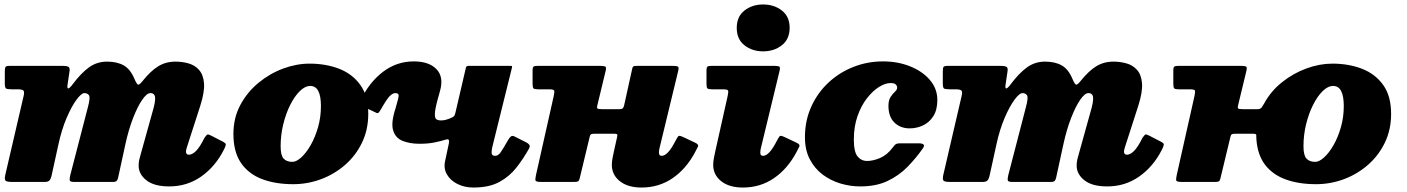

<svg xmlns="http://www.w3.org/2000/svg" viewBox="-20 -815 6302 860"><path d="M24.5 -520H261Q278 -520 286 -516Q294 -512 291.5 -496L283 -439Q279.5 -417.5 286.2 -419Q293 -420.5 305.5 -437.5Q342.5 -487 378.2 -513Q414 -539 459.5 -539Q504 -539 534 -522.2Q564 -505.5 582.5 -461Q593 -436.5 599 -435.8Q605 -435 619 -452.5Q654.5 -497 688.5 -518Q722.5 -539 766 -539Q795.5 -539 823.8 -531.2Q852 -523.5 871.2 -502.2Q890.5 -481 893.8 -442.2Q897 -403.5 877 -341L817 -155Q813 -142 813 -136Q813 -122 826.5 -122Q841 -122 858 -138.8Q875 -155.5 896 -198Q906 -212 910 -212.8Q914 -213.5 928 -206.5L967.5 -186Q989 -176 991 -170Q993 -164 981.5 -142Q944 -68.5 881 -24.2Q818 20 738 20Q670.5 20 635.8 -7.5Q601 -35 601 -73Q601 -87.5 604 -100.8Q607 -114 610.5 -125L662 -310Q676.5 -358 674.8 -378Q673 -398 653.5 -398Q637.5 -398 616.8 -367.8Q596 -337.5 576 -286Q556 -234.5 542 -170.5L509.5 -21Q507.5 -10.5 503 -5.2Q498.5 0 485.5 0H314.5Q296 0 293.2 -5.5Q290.5 -11 294 -27.5L374.5 -338Q385.5 -379.5 378.2 -388.8Q371 -398 358 -398Q344.5 -398 322.2 -367.8Q300 -337.5 278 -285.8Q256 -234 242 -169.5L210.5 -26Q207.5 -13.5 201.5 -6.8Q195.5 0 179.5 0H34.5Q8.5 0 4 -6.8Q-0.5 -13.5 4 -33L86 -386Q90 -403.5 85 -409.2Q80 -415 56.5 -415H31.5Q12 -415 6.8 -418.8Q1.5 -422.5 1.5 -442V-494Q1.5 -510.5 4.8 -515.2Q8 -520 24.5 -520Z M1025.5 -215Q1025.5 -286.5 1056.2 -344.2Q1087 -402 1137.5 -443.8Q1188 -485.5 1248 -507.8Q1308 -530 1366.5 -530Q1439.5 -530 1499 -507Q1558.5 -484 1594 -434.5Q1629.5 -385 1629.5 -305Q1629.5 -234 1601.5 -176Q1573.5 -118 1525.5 -76.2Q1477.5 -34.5 1417.5 -12.2Q1357.5 10 1293 10Q1213.5 10 1153.2 -13Q1093 -36 1059.2 -85.5Q1025.5 -135 1025.5 -215ZM1237 -160Q1237 -119.5 1250.2 -104.8Q1263.5 -90 1289.5 -90Q1307.5 -90 1329.5 -110Q1351.5 -130 1371.5 -164.8Q1391.5 -199.5 1404.5 -244.8Q1417.5 -290 1417.5 -340Q1417.5 -430 1370 -430Q1346.5 -430 1323 -407Q1299.5 -384 1280 -345.2Q1260.5 -306.5 1248.8 -258.5Q1237 -210.5 1237 -160Z M1593 -362Q1633 -445.5 1694.8 -492.8Q1756.5 -540 1833 -540Q1901.5 -540 1935 -505.2Q1968.5 -470.5 1951 -408L1940.5 -370Q1928 -324 1927.8 -304.2Q1927.5 -284.5 1935.5 -280Q1943.5 -275.5 1954 -275.5Q1967.5 -275.5 1978.5 -278.8Q1989.5 -282 2002 -287.5Q2013.5 -292.5 2016.2 -298.8Q2019 -305 2022 -319L2067 -512.5Q2069 -520 2079 -520H2264.5Q2272 -520 2273.2 -518.8Q2274.5 -517.5 2273 -511.5L2184.5 -154Q2181.5 -141 2182.2 -129Q2183 -117 2198 -117Q2211.5 -117 2222.5 -132.8Q2233.5 -148.5 2256 -188Q2262 -199 2268.5 -203.8Q2275 -208.5 2284 -204L2340.5 -175.5Q2348 -171 2351.5 -165.2Q2355 -159.5 2349 -148.5Q2324.5 -104.5 2293.5 -64.8Q2262.5 -25 2216.8 0Q2171 25 2100.5 25Q2061 25 2029.2 9.2Q1997.5 -6.5 1981.8 -33.8Q1966 -61 1974 -95L1991 -175Q1995 -195 1978 -190Q1955.5 -183 1926.5 -177Q1897.5 -171 1859.5 -171Q1816 -171 1783.8 -183.8Q1751.5 -196.5 1741 -230.8Q1730.5 -265 1751.5 -329L1759 -356.5Q1764 -371 1765.5 -384.5Q1767 -398 1751 -398Q1739 -398 1725.5 -384.5Q1712 -371 1685.5 -324Q1680.5 -315.5 1676 -310.8Q1671.5 -306 1665 -310L1597.5 -342Q1589 -347.5 1589 -350.2Q1589 -353 1593 -362Z M3016 -490 2934 -151Q2931.5 -141 2931.5 -131Q2931.5 -117 2944 -117Q2971.5 -117 3005.5 -184Q3014.5 -201 3018.5 -205.2Q3022.5 -209.5 3041.5 -200.5L3093.5 -176Q3111 -168 3106.2 -158.2Q3101.5 -148.5 3093.5 -133.5Q3054 -59 2992.8 -17Q2931.5 25 2853.5 25Q2792 25 2756.2 -3.5Q2720.5 -32 2720.5 -77Q2720.5 -91.5 2724.2 -110Q2728 -128.5 2730.5 -140L2744.5 -203Q2746.5 -211.5 2743.5 -213.8Q2740.5 -216 2729 -216H2643Q2632 -216 2627.8 -213.8Q2623.5 -211.5 2621.5 -203L2576.5 -16Q2574 -5 2569 -2.5Q2564 0 2550 0H2404Q2380 0 2378.5 -7Q2377 -14 2381 -32L2460.5 -386Q2464.5 -404.5 2462 -409.8Q2459.5 -415 2437 -415H2389Q2373.5 -415 2369.5 -419.2Q2365.5 -423.5 2365.5 -440V-499Q2365.5 -513.5 2370.2 -516.8Q2375 -520 2389 -520H2665Q2690 -520 2693.2 -515.2Q2696.5 -510.5 2691 -490L2656 -345Q2652.5 -332 2656.2 -329Q2660 -326 2677 -326H2754Q2766.5 -326 2770.2 -330.8Q2774 -335.5 2776 -345L2810 -499Q2812.5 -513.5 2816 -516.8Q2819.5 -520 2833.5 -520H2990Q3015 -520 3018.2 -515.2Q3021.5 -510.5 3016 -490Z M3280 -690Q3280 -741 3314.8 -768Q3349.5 -795 3398 -795Q3447 -795 3482 -768Q3517 -741 3517 -690Q3516.5 -639 3481.8 -612Q3447 -585 3398 -585Q3349.5 -585 3314.8 -612Q3280 -639 3280 -690ZM3470 -490 3388 -151Q3385.5 -141 3385.5 -131Q3385.5 -117 3398 -117Q3425.5 -117 3459.5 -184Q3468.5 -201 3472.5 -205.2Q3476.5 -209.5 3495.5 -200.5L3547.5 -176Q3565 -168 3560.2 -158.2Q3555.5 -148.5 3547.5 -133.5Q3508 -59 3446.8 -17Q3385.5 25 3307.5 25Q3246 25 3210.2 -3.5Q3174.5 -32 3174.5 -77Q3174.5 -91.5 3178.2 -110Q3182 -128.5 3184.5 -140L3239.5 -386Q3243.5 -404.5 3241 -409.8Q3238.5 -415 3216 -415H3168Q3152.5 -415 3148.5 -419.2Q3144.5 -423.5 3144.5 -440V-499Q3144.5 -513.5 3149.2 -516.8Q3154 -520 3168 -520H3444Q3469 -520 3472.2 -515.2Q3475.5 -510.5 3470 -490Z M4178.5 -367Q4178.5 -323 4160.8 -295Q4143 -267 4114.8 -253.5Q4086.5 -240 4054.5 -240Q4012.5 -240 3985.8 -266.5Q3959 -293 3959.5 -343Q3960 -367 3969.5 -381.2Q3979 -395.5 3988.8 -404.5Q3998.5 -413.5 3998.5 -422Q3998.5 -431 3991.8 -437Q3985 -443 3969 -443Q3945 -443 3916.8 -425.2Q3888.5 -407.5 3862.8 -374.2Q3837 -341 3820.8 -294.5Q3804.5 -248 3804.5 -190Q3804.5 -134.5 3821.2 -114.2Q3838 -94 3864 -94Q3890 -94 3921.8 -107.2Q3953.5 -120.5 3979 -154.5Q3985 -163 3990.8 -168Q3996.5 -173 4012 -173H4095Q4129 -173 4114 -151Q4084 -108 4046 -68.8Q4008 -29.5 3956.5 -4.8Q3905 20 3833.5 20Q3788 20 3744 6.8Q3700 -6.5 3664.2 -33.5Q3628.5 -60.5 3607 -102Q3585.5 -143.5 3585.5 -200Q3585.5 -275 3613.8 -337.2Q3642 -399.5 3690.8 -445Q3739.5 -490.5 3802.5 -515.2Q3865.5 -540 3935 -540Q4001 -540 4056.2 -518Q4111.5 -496 4145 -457Q4178.5 -418 4178.5 -367Z M4226 -520H4462.5Q4479.5 -520 4487.5 -516Q4495.5 -512 4493 -496L4484.5 -439Q4481 -417.5 4487.8 -419Q4494.5 -420.5 4507 -437.5Q4544 -487 4579.8 -513Q4615.5 -539 4661 -539Q4705.5 -539 4735.5 -522.2Q4765.5 -505.5 4784 -461Q4794.5 -436.5 4800.5 -435.8Q4806.5 -435 4820.5 -452.5Q4856 -497 4890 -518Q4924 -539 4967.5 -539Q4997 -539 5025.2 -531.2Q5053.5 -523.5 5072.8 -502.2Q5092 -481 5095.2 -442.2Q5098.5 -403.5 5078.5 -341L5018.5 -155Q5014.5 -142 5014.5 -136Q5014.5 -122 5028 -122Q5042.5 -122 5059.5 -138.8Q5076.5 -155.5 5097.5 -198Q5107.5 -212 5111.5 -212.8Q5115.5 -213.5 5129.5 -206.5L5169 -186Q5190.5 -176 5192.5 -170Q5194.5 -164 5183 -142Q5145.5 -68.5 5082.5 -24.2Q5019.5 20 4939.5 20Q4872 20 4837.2 -7.5Q4802.5 -35 4802.5 -73Q4802.5 -87.5 4805.5 -100.8Q4808.5 -114 4812 -125L4863.5 -310Q4878 -358 4876.2 -378Q4874.5 -398 4855 -398Q4839 -398 4818.2 -367.8Q4797.5 -337.5 4777.5 -286Q4757.5 -234.5 4743.5 -170.5L4711 -21Q4709 -10.5 4704.5 -5.2Q4700 0 4687 0H4516Q4497.5 0 4494.8 -5.5Q4492 -11 4495.5 -27.5L4576 -338Q4587 -379.5 4579.8 -388.8Q4572.5 -398 4559.5 -398Q4546 -398 4523.8 -367.8Q4501.5 -337.5 4479.5 -285.8Q4457.5 -234 4443.5 -169.5L4412 -26Q4409 -13.5 4403 -6.8Q4397 0 4381 0H4236Q4210 0 4205.5 -6.8Q4201 -13.5 4205.5 -33L4287.5 -386Q4291.5 -403.5 4286.5 -409.2Q4281.5 -415 4258 -415H4233Q4213.5 -415 4208.2 -418.8Q4203 -422.5 4203 -442V-494Q4203 -510.5 4206.2 -515.2Q4209.5 -520 4226 -520Z M5641.5 -350Q5671.5 -406 5721.8 -446.2Q5772 -486.5 5831.2 -508.2Q5890.5 -530 5948 -530Q6021 -530 6080.5 -507Q6140 -484 6175.5 -434.5Q6211 -385 6211 -305Q6211 -234 6183 -176Q6155 -118 6107 -76.2Q6059 -34.5 5999 -12.2Q5939 10 5874.5 10Q5798.5 10 5740.2 -10.8Q5682 -31.5 5647.2 -76Q5612.5 -120.5 5607.5 -192.5Q5607 -204.5 5607 -210.2Q5607 -216 5593 -216H5513Q5502 -216 5497.8 -213.8Q5493.5 -211.5 5491.5 -203L5446.5 -16Q5444 -5 5439 -2.5Q5434 0 5420 0H5274Q5250 0 5248.5 -7Q5247 -14 5251 -32L5330.5 -386Q5334.5 -404.5 5332 -409.8Q5329.5 -415 5307 -415H5259Q5243.5 -415 5239.5 -419.2Q5235.5 -423.5 5235.5 -440V-499Q5235.5 -513.5 5240.2 -516.8Q5245 -520 5259 -520H5535Q5560 -520 5563.2 -515.2Q5566.5 -510.5 5561 -490L5526 -345Q5522.5 -332 5526.2 -329Q5530 -326 5547 -326H5612.5Q5626 -326 5631.2 -333.8Q5636.5 -341.5 5641.5 -350ZM5818.5 -160Q5818.5 -119.5 5831.8 -104.8Q5845 -90 5871 -90Q5889 -90 5911 -110Q5933 -130 5953 -164.8Q5973 -199.5 5986 -244.8Q5999 -290 5999 -340Q5999 -430 5951.5 -430Q5928 -430 5904.5 -407Q5881 -384 5861.5 -345.2Q5842 -306.5 5830.2 -258.5Q5818.5 -210.5 5818.5 -160Z"/></svg>

Font: Besley* Fatface
Style: Italic
Weight: 900
Italic angle: -13°
Designer: Owen Earl
Foundry: indestructible type*
Version: Version 3.000; ttfautohint (v1.8.3)